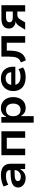

<svg xmlns="http://www.w3.org/2000/svg" viewBox="1644 -2196 733 4060"><g transform="rotate(-90 2010.0 -166.5)"><path d="M271 10Q215 10 170.5 -11Q126 -32 100.5 -68Q75 -104 75 -149Q75 -204 108.5 -239.5Q142 -275 210.5 -292Q279 -309 384 -309H461V-224H393Q347 -224 313 -221Q279 -218 256.5 -210.5Q234 -203 222.5 -190Q211 -177 211 -156Q211 -122 237.5 -107Q264 -92 306 -92Q342 -92 373 -109Q404 -126 423 -154Q442 -182 442 -214V-320Q442 -370 409 -388.5Q376 -407 313 -407Q272 -407 228 -396Q184 -385 133 -358L96 -455Q133 -475 172 -487.5Q211 -500 253.5 -506.5Q296 -513 340 -513Q411 -513 464.5 -491.5Q518 -470 547.5 -424Q577 -378 577 -303V0H465V-102H458Q441 -71 415.5 -45.5Q390 -20 354.5 -5Q319 10 271 10Z M757 0V-503H1264V0H1125V-389H896V0Z M1445 180V-504H1566V-404H1573Q1599 -458 1645.5 -485.5Q1692 -513 1754 -513Q1826 -513 1878 -479.5Q1930 -446 1958 -387.5Q1986 -329 1986 -252Q1986 -178 1959 -118.5Q1932 -59 1880.5 -24.5Q1829 10 1755 10Q1696 10 1654.5 -16.5Q1613 -43 1590 -86H1584V180ZM1716 -98Q1779 -98 1814 -140Q1849 -182 1849 -253Q1849 -324 1814.5 -364.5Q1780 -405 1716 -405Q1652 -405 1617 -364.5Q1582 -324 1582 -253Q1582 -182 1617.5 -140Q1653 -98 1716 -98Z M2413 10Q2316 10 2249 -21.5Q2182 -53 2148 -112Q2114 -171 2114 -252Q2114 -326 2145.5 -385Q2177 -444 2237 -478.5Q2297 -513 2381 -513Q2456 -513 2512 -481.5Q2568 -450 2598.5 -391.5Q2629 -333 2629 -250V-208H2222V-295H2528L2513 -276Q2513 -347 2478.5 -380Q2444 -413 2382 -413Q2342 -413 2311 -397Q2280 -381 2262 -349.5Q2244 -318 2244 -270V-254Q2244 -199 2264 -165Q2284 -131 2323 -115Q2362 -99 2419 -99Q2458 -99 2499.5 -108Q2541 -117 2575 -141L2614 -45Q2572 -15 2518 -2.5Q2464 10 2413 10Z M2764 14 2720 -92Q2756 -103 2780 -123Q2804 -143 2817.5 -173.5Q2831 -204 2836.5 -246.5Q2842 -289 2842 -345V-503H3275V0H3136V-389H2969V-341Q2969 -266 2958.5 -206.5Q2948 -147 2924.5 -102Q2901 -57 2861.5 -28Q2822 1 2764 14Z M3412 0 3491 -129Q3511 -161 3533.5 -178Q3556 -195 3579 -195H3583V-201Q3548 -204 3514 -220Q3480 -236 3458 -267Q3436 -298 3436 -345Q3436 -419 3489.5 -461Q3543 -503 3646 -503H3930V0H3795V-166H3729Q3698 -166 3674 -153Q3650 -140 3635 -115L3565 0ZM3674 -262H3796V-405H3674Q3622 -405 3595.5 -385Q3569 -365 3569 -332Q3569 -299 3595 -280.5Q3621 -262 3674 -262Z"/></g></svg>

Font: Nunito Sans 6pt
Style: Bold
Weight: 700
Version: Version 3.101;gftools[0.9.27]